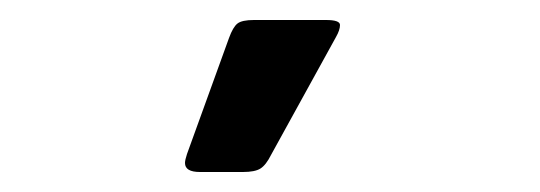

<svg xmlns="http://www.w3.org/2000/svg" viewBox="-20 -752 540 192"><path d="M180 -580Q165 -580 165 -589Q165 -592 167 -598L209 -714Q213 -725 217.5 -728.5Q222 -732 234 -732H306Q320 -732 320 -727Q320 -722 316 -715L251 -597Q246 -587 240.5 -583.5Q235 -580 223 -580Z"/></svg>

Font: Crete Round
Style: Regular
Weight: 400
Designer: Veronika Burian
Foundry: TypeTogether
Version: Version 1.001